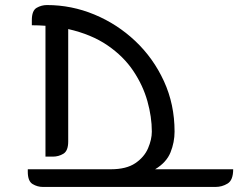

<svg xmlns="http://www.w3.org/2000/svg" viewBox="-20 -740 943 760"><path d="M671 -219Q671 -177 655 -137Q639 -97 594 -70H903Q903 -27 881 -13.5Q859 0 833 0H150Q128 0 109 -11.5Q90 -23 90 -60V-70H419Q480 -70 515.5 -94Q551 -118 566 -153Q581 -188 581 -219Q581 -277 563.5 -339.5Q546 -402 507.5 -459.5Q469 -517 405.5 -560.5Q342 -604 250 -625V-180Q250 -143 231 -131.5Q212 -120 189 -120H160V-638Q147 -639 133.5 -639.5Q120 -640 106 -640V-660Q106 -698 125 -709Q144 -720 166 -720Q263 -720 353.5 -682.5Q444 -645 515.5 -577.5Q587 -510 629 -418.5Q671 -327 671 -219Z"/></svg>

Font: Warnes
Style: Regular
Weight: 400
Designer: Eduardo Rodriguez Tunni
Foundry: Eduardo Rodriguez Tunni
Version: Version 1.002; ttfautohint (v1.8.4.7-5d5b);gftools[0.9.23]